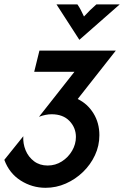

<svg xmlns="http://www.w3.org/2000/svg" viewBox="-27 -860 576 892"><path d="M184.7 12.5Q122.2 12.5 69.1 -21.2Q16 -54.9 -6.9 -117.4L81.2 -227.1Q79.2 -193.1 92 -161.8Q104.9 -130.6 131.2 -110.8Q157.6 -91 194.4 -91Q230.6 -91 260.4 -110.1Q290.3 -129.2 308 -159.7Q325.7 -190.3 325.7 -223.6Q325.7 -266.7 295.8 -297.9Q266 -329.2 212.5 -329.2Q185.4 -329.2 154.2 -317.4L318.8 -526.4H131.9L156.2 -625H511.1L334 -400Q379.9 -377.8 407.3 -333.3Q434.7 -288.9 434.7 -231.9Q434.7 -182.6 414.2 -138.9Q393.8 -95.1 358.7 -61.1Q323.6 -27.1 278.8 -7.3Q234 12.5 184.7 12.5ZM341.7 -675 235.4 -839.6H332.6Q341.7 -826.4 348.6 -813.2Q355.6 -800 363.2 -783.3Q378.5 -800 392 -813.2Q405.6 -826.4 420.8 -839.6H529.2Z"/></svg>

Font: Afacad SemiBold
Style: Italic
Weight: 600
Italic angle: -14°
Designer: Kristian Moeller
Foundry: Dicotype
Version: Version 1.000